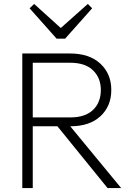

<svg xmlns="http://www.w3.org/2000/svg" viewBox="-20 -953 675 973"><path d="M93 0V-682H334Q433 -682 488.5 -630.5Q544 -579 544 -497Q544 -415 489 -364Q434 -313 336 -313L594 0H525L271 -313H146V0ZM336 -635H146V-358H336Q412 -358 451.5 -396Q491 -434 491 -497Q491 -558 451.5 -596.5Q412 -635 336 -635ZM425 -933 447 -911 310 -757H267L130 -911L153 -933L288 -811Z"/></svg>

Font: Outfit ExtraLight
Style: Regular
Weight: 200
Designer: Rodrigo Fuenzalida
Foundry: fragTYPE
Version: Version 1.100; ttfautohint (v1.8.4.7-5d5b);gftools[0.9.27]